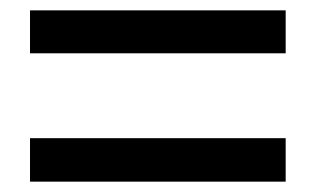

<svg xmlns="http://www.w3.org/2000/svg" viewBox="-20 -557 610 371"><path d="M38 -454V-537H532V-454ZM38 -206V-290H532V-206Z"/></svg>

Font: Source Han Sans TC Medium
Style: Regular
Weight: 500
Designer: Ryoko NISHIZUKA Ë•øÂ°öÊ∂ºÂ≠ê (kana, bopomofo & ideographs); Paul D. Hunt (Latin, Greek & Cyrillic); Sandoll Communicatio
Foundry: Adobe
Version: Version 2.004;hotconv 1.0.118;makeotfexe 2.5.65603